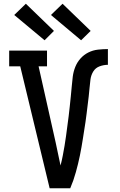

<svg xmlns="http://www.w3.org/2000/svg" viewBox="-20 -1005 640 1025"><path d="M355 0H245L88 -651H29V-735H231V-651H186L277 -245Q283 -214 290 -183.5Q297 -153 303 -122V-121Q310 -147 315 -173.5Q320 -200 324.5 -226Q329 -252 332.5 -278.5Q336 -305 339.5 -331.5Q343 -358 346.5 -384.5Q350 -411 352.5 -437.5Q355 -464 358 -490.5Q361 -517 363 -543.5Q365 -570 368.5 -596.5Q372 -623 382 -648Q392 -673 410 -693Q428 -713 452 -725Q476 -737 503 -740Q530 -743 556 -743V-659Q534 -659 512 -651Q490 -643 478 -623.5Q466 -604 463 -581Q460 -558 458 -535Q456 -512 453.5 -489.5Q451 -467 448 -444.5Q445 -422 442.5 -399.5Q440 -377 436.5 -354.5Q433 -332 429.5 -309.5Q426 -287 422.5 -264.5Q419 -242 415 -219.5Q411 -197 406.5 -174.5Q402 -152 396.5 -130Q391 -108 385 -86Q379 -64 371.5 -42.5Q364 -21 355 0ZM413 -790 252 -925 314 -985 464 -840ZM218 -790 56 -925 118 -985 268 -840Z"/></svg>

Font: Iosevka HT Medium Extended
Style: Regular
Weight: 500
Width: 7
Monospace: yes
Designer: Belleve Invis
Foundry: Belleve Invis
Version: Version 32.3.0; ttfautohint (v1.8.4)